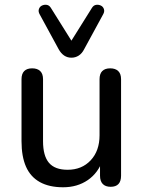

<svg xmlns="http://www.w3.org/2000/svg" viewBox="-20 -783 605 812"><path d="M247 9Q188 9 148.5 -13Q109 -35 90 -78Q71 -121 71 -186V-448Q71 -471 82.5 -482.5Q94 -494 116 -494Q138 -494 150 -482.5Q162 -471 162 -448V-186Q162 -124 187 -94.5Q212 -65 266 -65Q326 -65 363.5 -105Q401 -145 401 -211V-448Q401 -471 412.5 -482.5Q424 -494 446 -494Q468 -494 480 -482.5Q492 -471 492 -448V-40Q492 7 448 7Q426 7 414.5 -5Q403 -17 403 -40V-127L416 -110Q396 -52 351.5 -21.5Q307 9 247 9ZM282 -539Q265 -539 251.5 -548Q238 -557 228 -575L148 -722Q141 -734 144.5 -744.5Q148 -755 157.5 -759.5Q167 -764 177.5 -762.5Q188 -761 195 -750L282 -611L369 -750Q376 -761 386.5 -762.5Q397 -764 406.5 -759.5Q416 -755 419.5 -744.5Q423 -734 416 -722L336 -575Q327 -557 313 -548Q299 -539 282 -539Z"/></svg>

Font: Nunito Medium
Style: Regular
Weight: 500
Designer: Vernon Adams
Foundry: Vernon Adams
Version: Version 3.602